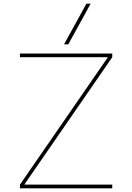

<svg xmlns="http://www.w3.org/2000/svg" viewBox="-20 -1020 716 1040"><path d="M88 0V-20L563 -708V-710H88V-730H588V-710L113 -22V-20H588V0ZM350 -780H327L448 -1000H471Z"/></svg>

Font: M PLUS 2 Thin
Style: Regular
Weight: 100
Designer: Coji Morishita
Foundry: UNDERFOREST DESIGN
Version: Version 1.001